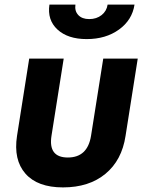

<svg xmlns="http://www.w3.org/2000/svg" viewBox="-20 -805 640 835"><path d="M254 10Q143 10 90.5 -50Q38 -110 54 -214L107 -550H257L204 -215Q189 -120 275 -120Q361 -120 376 -215L429 -550H579L526 -214Q510 -108 438.5 -49Q367 10 254 10ZM357 -635Q275 -635 230 -676.5Q185 -718 195 -785H308Q304 -757 320.5 -739.5Q337 -722 368 -722Q400 -722 422 -739.5Q444 -757 448 -785H565Q555 -718 497.5 -676.5Q440 -635 357 -635Z"/></svg>

Font: JetBrains Mono NL ExtraBold
Style: Italic
Weight: 800
Italic angle: -9°
Monospace: yes
Designer: Philipp Nurullin, Konstantin Bulenkov
Foundry: JetBrains
Version: Version 2.305; ttfautohint (v1.8.4.7-5d5b)